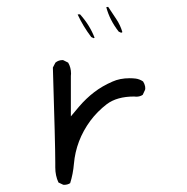

<svg xmlns="http://www.w3.org/2000/svg" viewBox="-20 -550 540 553"><path d="M321.8 -459 329.1 -455.6Q330.6 -456.1 332.5 -457.5Q326.7 -477.5 314.9 -495.1Q303.2 -512.7 291.5 -530.3L286.1 -529.3Q295.9 -492.2 321.8 -459ZM210.4 -508.8Q210.4 -508.8 209.7 -508.8Q209 -508.8 208 -508.8Q205.6 -508.8 203.6 -508.3Q219.2 -474.6 242.7 -443.4L250 -439.9Q251.5 -440.4 252.4 -441.4Q238.3 -478 210.4 -508.8ZM139.2 -82V-67.9Q139.2 -43.9 148.4 -24.4L161.6 -18.1Q163.1 -17.6 164.1 -17.6Q174.8 -17.6 182.1 -22.5Q190.4 -48.8 192.9 -78.1Q198.7 -145.5 240.2 -202.1Q260.3 -229 287.6 -250Q316.9 -272 366.2 -272H366.7Q370.1 -271.5 372.1 -271.5Q383.3 -271.5 391.1 -276.9L397.9 -291.5Q398.4 -293 398.4 -295.4Q398.4 -297.9 397.9 -301.3Q396.5 -308.6 392.1 -315.4Q381.8 -322.3 370.6 -323.7Q361.8 -324.7 353.5 -324.7Q325.2 -324.7 303.7 -314.9Q274.4 -302.2 251.2 -284.4Q228 -266.6 207.5 -242.7L184.1 -214.8V-331.5Q184.6 -335 184.6 -337.9Q184.6 -355.5 176.3 -369.6L162.6 -376.5Q161.6 -377 160.6 -377Q148.4 -377 139.6 -369.6L132.3 -355.5Q139.2 -132.8 139.2 -82Z"/></svg>

Font: NaikaiFont
Style: ExtraLight
Weight: 200
Version: Version 1.89